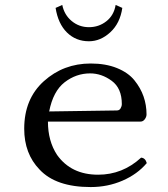

<svg xmlns="http://www.w3.org/2000/svg" viewBox="-20 -747 680 777"><path d="M232 -727Q240 -687 270 -662Q300 -637 340 -637Q380 -637 410.5 -661Q441 -685 448 -727L475 -715Q466 -653 426.5 -616.5Q387 -580 340 -580Q287 -580 251 -615.5Q215 -651 205 -715ZM179 -296 453 -300Q463 -300 468 -308.5Q473 -317 473 -326Q473 -390 432 -420Q391 -450 345 -450Q288 -450 241.5 -414Q195 -378 179 -296ZM551 -109Q568 -108 574 -87Q536 -42 476 -16Q416 10 347 10Q206 10 140 -61Q78 -125 78 -226Q78 -347 157.5 -418.5Q237 -490 347 -490Q408 -490 453.5 -471.5Q499 -453 524 -422Q549 -391 561 -356.5Q573 -322 573 -284Q573 -274 566 -264.5Q559 -255 549 -255H174Q174 -176 211 -120Q268 -40 377 -40Q476 -40 551 -109Z"/></svg>

Font: Libertinus Mono
Style: Regular
Weight: 400
Designer: Philipp H. Poll
Foundry: Khaled Hosny
Version: Version 6.7